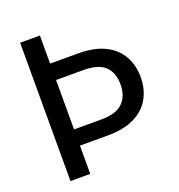

<svg xmlns="http://www.w3.org/2000/svg" viewBox="-127 -806 850 913"><g transform="rotate(-20 297.5 -350.0)"><path d="M75 0V-700H175V-558H316Q399 -558 452.5 -531Q506 -504 532 -457Q558 -410 558 -350Q558 -293 533 -246Q508 -199 454 -171Q400 -143 316 -143H175V0ZM175 -225H312Q389 -225 422.5 -259Q456 -293 456 -350Q456 -410 422.5 -442.5Q389 -475 312 -475H175Z"/></g></svg>

Font: DM Sans 10pt Medium
Style: Regular
Weight: 500
Version: Version 4.004;gftools[0.9.30]